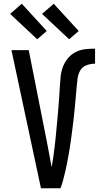

<svg xmlns="http://www.w3.org/2000/svg" viewBox="-20 -1002 540 1022"><path d="M198 0 41 -735H133L230 -245Q236 -212 242.5 -178.5Q249 -145 255 -112Q260 -138 263.5 -164.5Q267 -191 270.5 -218Q274 -245 276.5 -271.5Q279 -298 281.5 -324.5Q284 -351 286.5 -378Q289 -405 291 -431.5Q293 -458 295 -485Q297 -512 298.5 -538.5Q300 -565 302.5 -592Q305 -619 314 -644Q323 -669 340.5 -690.5Q358 -712 382 -724.5Q406 -737 432.5 -740Q459 -743 486 -743V-663Q463 -663 441 -655Q419 -647 407.5 -627.5Q396 -608 393 -585Q390 -562 388 -539Q386 -516 384 -493.5Q382 -471 380 -448.5Q378 -426 375.5 -403Q373 -380 370.5 -357.5Q368 -335 365 -312.5Q362 -290 359 -267Q356 -244 352.5 -221.5Q349 -199 345 -176.5Q341 -154 336.5 -132Q332 -110 327 -87.5Q322 -65 316 -43Q310 -21 302 0ZM348 -793 204 -928 266 -982 399 -837ZM178 -793 34 -928 96 -982 229 -837Z"/></svg>

Font: Iosevka Term Medium
Style: Regular
Weight: 500
Monospace: yes
Designer: Belleve Invis
Foundry: Belleve Invis
Version: Version 26.3.1